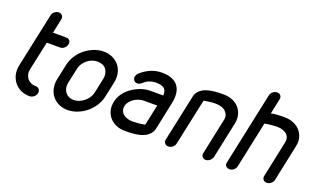

<svg xmlns="http://www.w3.org/2000/svg" viewBox="-76 -1146 2591 1568"><g transform="rotate(20 1219.0 -361.5)"><path d="M164 -678Q168 -698 184.5 -711.5Q201 -725 221 -725Q240 -725 251 -711.5Q262 -698 258 -678L232 -553H347Q367 -553 377.5 -539.5Q388 -526 383 -505Q379 -486 363 -472.5Q347 -459 327 -459H212L158 -208Q153 -184 157.5 -163.5Q162 -143 174.5 -127.5Q187 -112 206.5 -103Q226 -94 250 -94Q269 -94 279.5 -80Q290 -66 286 -46Q282 -27 265 -13.5Q248 0 229 0Q185 0 151 -16.5Q117 -33 94.5 -61.5Q72 -90 63.5 -127.5Q55 -165 64 -208Z M422 -340Q431 -384 455.5 -422.5Q480 -461 514.5 -489Q549 -517 590.5 -533.5Q632 -550 675 -550Q718 -550 753 -533.5Q788 -517 810.5 -489Q833 -461 841 -422.5Q849 -384 840 -340L812 -210Q803 -167 778.5 -128.5Q754 -90 719.5 -61.5Q685 -33 643 -16.5Q601 0 558 0Q515 0 480.5 -16.5Q446 -33 423.5 -61.5Q401 -90 393 -128.5Q385 -167 394 -210ZM488 -210Q483 -186 487.5 -165Q492 -144 504 -128Q516 -112 535 -103Q554 -94 578 -94Q601 -94 623.5 -103Q646 -112 666 -128Q686 -144 700 -165Q714 -186 719 -210L747 -341Q752 -366 747 -387.5Q742 -409 730 -424.5Q718 -440 698.5 -448Q679 -456 655 -456Q632 -456 610 -448Q588 -440 568.5 -424.5Q549 -409 535 -387.5Q521 -366 516 -340Z M1253 -379Q1254 -397 1251 -412Q1248 -427 1237.5 -437Q1227 -447 1207.5 -452.5Q1188 -458 1156 -458Q1127 -456 1103.5 -446.5Q1080 -437 1059 -417Q1040 -399 1019 -399Q1000 -399 989 -413.5Q978 -428 982 -446Q984 -454 988 -462Q992 -470 999 -476Q1040 -513 1085.5 -532Q1131 -551 1181 -551Q1236 -551 1271.5 -535Q1307 -519 1325.5 -491Q1344 -463 1347.5 -425.5Q1351 -388 1341 -344L1291 -105Q1285 -79 1270 -61Q1255 -43 1235.5 -31.5Q1216 -20 1192 -13.5Q1168 -7 1143 -4Q1118 -1 1096 -0.5Q1074 0 1055 0Q1015 0 981 -14.5Q947 -29 924 -55Q901 -81 892 -116.5Q883 -152 892 -194Q900 -233 924.5 -267Q949 -301 984 -325.5Q1019 -350 1060 -364.5Q1101 -379 1141 -379ZM1235 -285H1121Q1100 -285 1078.5 -278.5Q1057 -272 1038.5 -260Q1020 -248 1005.5 -231Q991 -214 986 -194Q980 -168 987 -149.5Q994 -131 1009 -118.5Q1024 -106 1045 -100Q1066 -94 1088 -94Q1112 -94 1142 -96.5Q1172 -99 1197 -105Z M1491 -49Q1487 -29 1470.5 -15.5Q1454 -2 1434 -2Q1414 -2 1403 -15.5Q1392 -29 1396 -49L1482 -452Q1487 -477 1501.5 -495Q1516 -513 1536 -524.5Q1556 -536 1580 -542.5Q1604 -549 1628 -552Q1652 -555 1674.5 -555.5Q1697 -556 1714 -556Q1756 -556 1790.5 -542Q1825 -528 1848 -502.5Q1871 -477 1880.5 -441.5Q1890 -406 1881 -363L1815 -51Q1810 -31 1793.5 -17Q1777 -3 1757 -3Q1738 -3 1727.5 -17Q1717 -31 1722 -51L1788 -363Q1793 -388 1785 -407Q1777 -426 1762 -438.5Q1747 -451 1724.5 -457Q1702 -463 1678 -463Q1665 -463 1650.5 -462Q1636 -461 1622 -459Q1608 -457 1596 -455.5Q1584 -454 1577 -452Z M2063 -674Q2067 -694 2084 -707.5Q2101 -721 2121 -721Q2140 -721 2150.5 -707.5Q2161 -694 2157 -674L2129 -542Q2162 -549 2192.5 -550Q2223 -551 2246 -551Q2287 -551 2322 -537Q2357 -523 2380.5 -497.5Q2404 -472 2413.5 -436.5Q2423 -401 2413 -357L2347 -44Q2343 -25 2326.5 -11.5Q2310 2 2290 2Q2270 2 2259.5 -11.5Q2249 -25 2253 -44L2319 -357Q2325 -383 2318.5 -401.5Q2312 -420 2297.5 -432Q2283 -444 2262 -450.5Q2241 -457 2218 -457Q2194 -457 2163.5 -454Q2133 -451 2108 -446L2023 -44Q2018 -23 2002 -10.5Q1986 2 1967 2Q1947 2 1935.5 -10.5Q1924 -23 1929 -44Z"/></g></svg>

Font: VDS
Style: Italic
Weight: 400
Designer: artmaker
Foundry: artmaker
Version: Version 1.000 2009 initial release